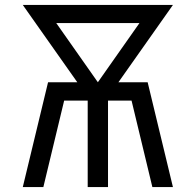

<svg xmlns="http://www.w3.org/2000/svg" viewBox="-20 -755 790 775"><path d="M72 0 174 -423H292L237 -501L72 -735H678L458 -423H576L678 0H595L511 -349H416V0H334V-349H239L155 0ZM375 -423 543 -662H207Z"/></svg>

Font: Iosevka Aile
Style: Regular
Weight: 400
Designer: Belleve Invis
Foundry: Belleve Invis
Version: Version 28.0.1; ttfautohint (v1.8.4)